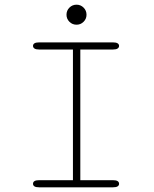

<svg xmlns="http://www.w3.org/2000/svg" viewBox="-20 -800 659 820"><path d="M147.5 0Q133.5 0 127.2 -4Q121 -8 121 -15Q121 -22.5 127.2 -26.5Q133.5 -30.5 147.5 -30.5H291.5V-588.5H147.5Q133.5 -588.5 127.2 -592.8Q121 -597 121 -604Q121 -611 127.2 -615Q133.5 -619 147.5 -619H462Q476 -619 482.2 -615Q488.5 -611 488.5 -604Q488.5 -597 482.2 -592.8Q476 -588.5 462 -588.5H323V-30.5H462Q476 -30.5 482.2 -26.5Q488.5 -22.5 488.5 -15Q488.5 -8 482.2 -4Q476 0 462 0ZM307 -694.5Q289 -694.5 276.5 -707Q264 -719.5 264 -737Q264 -755 276.5 -767.5Q289 -780 307 -780Q324.5 -780 337 -767.5Q349.5 -755 349.5 -737Q349.5 -719.5 337 -707Q324.5 -694.5 307 -694.5Z"/></svg>

Font: Sono ExtraLight
Style: Regular
Weight: 200
Designer: Tyler Finck
Foundry: Tyler Finck
Version: Version 2.112